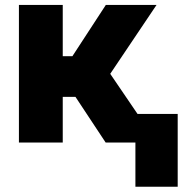

<svg xmlns="http://www.w3.org/2000/svg" viewBox="-20 -565 750 761"><path d="M55 0V-545.5H228.7V-342.3H267L399.5 -545.5H600.5L416.9 -272.4L602.3 0H398.8L279.1 -181.1H228.7V0ZM684.3 -113.3V175.1H516.7V-113.3Z"/></svg>

Font: Inter UI Extra Bold
Style: Regular
Weight: 800
Designer: Rasmus Andersson
Foundry: rsms
Version: 3.2;8d6f07862